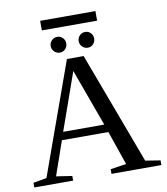

<svg xmlns="http://www.w3.org/2000/svg" viewBox="-95 -970 912 1049"><g transform="rotate(-10 361.0 -445.5)"><path d="M225.1 -25.9V0H9.8V-25.9L84 -39.1L307.1 -660.2H399.9L631.8 -39.1L714.8 -25.9V0H438V-25.9L525.9 -39.1L460.9 -228H203.1L137.2 -39.1ZM330.1 -589.8 217.8 -272H445.8ZM199.2 -837.9V-891.1H505.9V-837.9ZM473.1 -745.1Q473.1 -727.1 460.9 -714.1Q448.7 -701.2 430.7 -701.2Q412.6 -701.2 399.9 -714.1Q387.2 -727.1 387.2 -745.1Q387.2 -763.2 399.9 -775.9Q412.6 -788.6 430.7 -788.6Q448.7 -788.6 460.9 -775.9Q473.1 -763.2 473.1 -745.1ZM318.4 -745.1Q318.4 -727.1 306.2 -714.1Q293.9 -701.2 275.9 -701.2Q257.8 -701.2 244.9 -714.1Q231.9 -727.1 231.9 -745.1Q231.9 -763.2 244.9 -775.9Q257.8 -788.6 275.9 -788.6Q293.9 -788.6 306.2 -775.9Q318.4 -763.2 318.4 -745.1Z"/></g></svg>

Font: Times New Roman
Style: Regular
Weight: 400
Designer: Steve Matteson
Foundry: Ascender Corporation
Version: Version 2.00.3